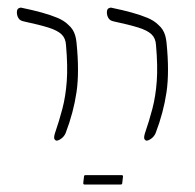

<svg xmlns="http://www.w3.org/2000/svg" viewBox="-20 -652 520 512"><path d="M371 -277Q368 -277 365.5 -280.5Q363 -284 366 -295Q378 -330 386.5 -362.5Q395 -395 398 -435Q401 -475 396 -532Q395 -550 384 -560.5Q373 -571 349 -578.5Q325 -586 283 -595Q273 -597 269 -604Q265 -611 265 -619Q265 -622 265.5 -624Q266 -626 267 -627.5Q268 -629 270 -630Q272 -631 274 -631.5Q276 -632 279 -631Q308 -625 331.5 -618.5Q355 -612 373 -604.5Q391 -597 402 -586Q409 -580 413.5 -573Q418 -566 420.5 -557.5Q423 -549 424 -539Q432 -460 424 -406Q416 -352 395 -297Q391 -288 383.5 -282.5Q376 -277 371 -277ZM131 -277Q128 -277 125.5 -280.5Q123 -284 126 -295Q138 -330 146.5 -362.5Q155 -395 158 -435Q161 -475 156 -532Q155 -550 144 -560.5Q133 -571 109 -578.5Q85 -586 43 -595Q33 -597 29 -604Q25 -611 25 -619Q25 -622 25.5 -624Q26 -626 27 -627.5Q28 -629 30 -630Q32 -631 34 -631.5Q36 -632 39 -631Q68 -625 91.5 -618.5Q115 -612 133 -604.5Q151 -597 162 -586Q169 -580 173.5 -573Q178 -566 180.5 -557.5Q183 -549 184 -539Q192 -460 184 -406Q176 -352 155 -297Q151 -288 143.5 -282.5Q136 -277 131 -277ZM205 -160Q202 -160 202 -164L204 -181Q204 -185 208 -185H305Q308 -185 308 -181L306 -164Q306 -160 302 -160Z"/></svg>

Font: Noto Rashi Hebrew Thin
Style: Regular
Weight: 250
Version: Version 1.006